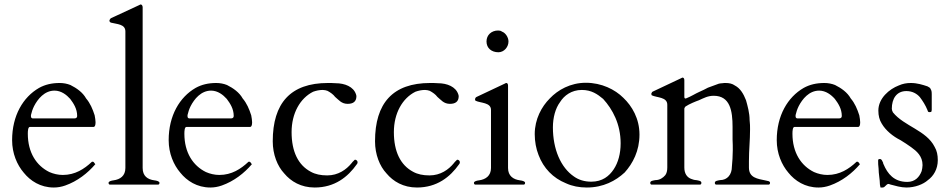

<svg xmlns="http://www.w3.org/2000/svg" viewBox="-20 -823 4237 856"><path d="M113 -257H396C403 -257 406 -264 406 -278C406 -287 404 -297 402 -309C393 -337 382 -363 364 -384C349 -411 322 -430 294 -444C279 -450 263 -453 246 -453C211 -453 181 -446 154 -431C83 -390 34 -308 34 -198C34 -139 56 -88 86 -53C115 -17 160 13 220 13C237 13 254 10 271 4C325 -15 371 -51 405 -91C402 -93 399 -102 394 -102H392C390 -102 390 -102 389 -101C356 -70 315 -43 260 -43C239 -43 218 -48 200 -56C143 -84 104 -142 104 -227C104 -239 105 -257 113 -257ZM118 -304V-310C121 -323 125 -336 132 -350C148 -381 178 -419 223 -419C253 -419 277 -400 293 -382C308 -362 324 -338 324 -306C324 -299 320 -295 311 -295H127C122 -295 118 -298 118 -304Z M668 -19C638 -23 616 -38 616 -74V-792C615 -799 612 -803 607 -803C606 -803 605 -803 604 -802L600 -800L475 -742C472 -740 470 -738 470 -736C468 -735 468 -733 468 -732C468 -725 471 -724 475 -722C501 -715 539 -716 539 -683V-74C539 -39 516 -23 486 -19C478 -18 464 -15 464 -8C464 -3 466 -1 469 0H686C689 -1 691 -3 691 -8C691 -15 677 -18 668 -19Z M811 -257H1094C1101 -257 1104 -264 1104 -278C1104 -287 1102 -297 1100 -309C1091 -337 1080 -363 1062 -384C1047 -411 1020 -430 992 -444C977 -450 961 -453 944 -453C909 -453 879 -446 852 -431C781 -390 732 -308 732 -198C732 -139 754 -88 784 -53C813 -17 858 13 918 13C935 13 952 10 969 4C1023 -15 1069 -51 1103 -91C1100 -93 1097 -102 1092 -102H1090C1088 -102 1088 -102 1087 -101C1054 -70 1013 -43 958 -43C937 -43 916 -48 898 -56C841 -84 802 -142 802 -227C802 -239 803 -257 811 -257ZM816 -304V-310C819 -323 823 -336 830 -350C846 -381 876 -419 921 -419C951 -419 975 -400 991 -382C1006 -362 1022 -338 1022 -306C1022 -299 1018 -295 1009 -295H825C820 -295 816 -298 816 -304Z M1563 -111C1562 -111 1560 -110 1557 -106C1554 -104 1551 -100 1547 -95C1524 -67 1488 -41 1439 -41C1410 -41 1386 -46 1366 -57C1309 -87 1280 -148 1280 -234C1280 -318 1318 -385 1376 -414C1390 -419 1404 -422 1419 -422C1427 -422 1434 -420 1440 -418C1453 -411 1466 -402 1474 -391C1490 -378 1502 -360 1530 -360C1553 -360 1569 -369 1569 -394C1569 -397 1568 -400 1567 -403C1556 -436 1518 -452 1476 -452C1464 -453 1453 -453 1442 -453C1275 -453 1196 -363 1196 -193C1196 -134 1217 -82 1247 -50C1277 -14 1322 13 1383 13C1472 13 1531 -34 1571 -91C1572 -92 1573 -94 1574 -96V-101C1574 -106 1568 -111 1563 -111Z M2019 -111C2018 -111 2016 -110 2013 -106C2010 -104 2007 -100 2003 -95C1980 -67 1944 -41 1895 -41C1866 -41 1842 -46 1822 -57C1765 -87 1736 -148 1736 -234C1736 -318 1774 -385 1832 -414C1846 -419 1860 -422 1875 -422C1883 -422 1890 -420 1896 -418C1909 -411 1922 -402 1930 -391C1946 -378 1958 -360 1986 -360C2009 -360 2025 -369 2025 -394C2025 -397 2024 -400 2023 -403C2012 -436 1974 -452 1932 -452C1920 -453 1909 -453 1898 -453C1731 -453 1652 -363 1652 -193C1652 -134 1673 -82 1703 -50C1733 -14 1778 13 1839 13C1928 13 1987 -34 2027 -91C2028 -92 2029 -94 2030 -96V-101C2030 -106 2024 -111 2019 -111Z M2098 0H2316C2319 -1 2321 -3 2321 -8C2321 -15 2307 -18 2298 -19C2268 -23 2245 -39 2245 -74V-441C2245 -449 2242 -453 2237 -453C2236 -453 2235 -453 2234 -452L2230 -450L2105 -391C2102 -390 2100 -388 2100 -386C2098 -384 2098 -382 2098 -381C2098 -378 2098 -376 2100 -374C2122 -363 2169 -367 2169 -333V-74C2169 -39 2145 -23 2116 -19C2107 -18 2093 -15 2093 -8C2093 -3 2095 -1 2098 0ZM2202 -590C2227 -590 2247 -613 2247 -638C2247 -657 2233 -677 2218 -682C2213 -686 2207 -687 2201 -687C2171 -687 2149 -667 2149 -638C2149 -608 2172 -590 2202 -590Z M2364 -225C2364 -192 2370 -160 2381 -132C2403 -73 2446 -29 2503 -6C2531 7 2562 13 2596 13C2670 13 2725 -17 2765 -54C2801 -94 2831 -150 2831 -223C2831 -294 2798 -350 2759 -387C2722 -424 2662 -454 2592 -454C2523 -454 2467 -422 2431 -384C2395 -348 2364 -292 2364 -225ZM2445 -255C2445 -298 2456 -340 2477 -368C2495 -397 2528 -422 2574 -422C2617 -422 2644 -403 2669 -382C2711 -336 2747 -270 2747 -184C2747 -138 2736 -98 2716 -68C2696 -38 2666 -13 2616 -13C2586 -13 2560 -21 2539 -36C2480 -76 2445 -158 2445 -255Z M2879 -8C2879 -3 2881 -1 2884 0H3102C3105 -1 3107 -3 3107 -8C3107 -17 3094 -18 3084 -20C3076 -20 3068 -23 3060 -26C3043 -33 3031 -49 3031 -76V-339C3032 -342 3033 -345 3036 -348C3054 -360 3082 -371 3096 -376C3118 -386 3136 -396 3162 -396C3235 -396 3246 -329 3246 -257V-201C3247 -184 3247 -169 3247 -154C3247 -127 3245 -102 3243 -80C3243 -45 3223 -20 3190 -20C3180 -18 3167 -17 3167 -8C3167 -3 3169 -1 3172 0H3408C3411 -1 3413 -3 3413 -8C3413 -16 3403 -16 3395 -18C3357 -26 3319 -30 3319 -76V-104C3319 -156 3324 -196 3324 -247C3324 -259 3324 -272 3322 -288C3322 -319 3313 -351 3306 -376C3295 -404 3281 -429 3256 -442C3245 -450 3231 -453 3215 -453C3210 -453 3206 -453 3201 -452C3196 -452 3191 -451 3185 -450C3168 -444 3156 -439 3136 -432C3126 -426 3112 -420 3097 -413C3081 -406 3061 -393 3038 -384H3035C3033 -384 3032 -386 3031 -389V-465C3031 -473 3028 -477 3023 -477C3022 -477 3021 -477 3020 -476L3016 -474L2891 -415C2888 -414 2886 -412 2886 -410C2884 -408 2884 -406 2884 -405C2884 -402 2884 -400 2886 -398C2909 -387 2955 -391 2955 -356V-76C2955 -61 2952 -50 2946 -42C2936 -30 2921 -20 2902 -20C2892 -18 2879 -17 2879 -8Z M3522 -257H3805C3812 -257 3815 -264 3815 -278C3815 -287 3813 -297 3811 -309C3802 -337 3791 -363 3773 -384C3758 -411 3731 -430 3703 -444C3688 -450 3672 -453 3655 -453C3620 -453 3590 -446 3563 -431C3492 -390 3443 -308 3443 -198C3443 -139 3465 -88 3495 -53C3524 -17 3569 13 3629 13C3646 13 3663 10 3680 4C3734 -15 3780 -51 3814 -91C3811 -93 3808 -102 3803 -102H3801C3799 -102 3799 -102 3798 -101C3765 -70 3724 -43 3669 -43C3648 -43 3627 -48 3609 -56C3552 -84 3513 -142 3513 -227C3513 -239 3514 -257 3522 -257ZM3527 -304V-310C3530 -323 3534 -336 3541 -350C3557 -381 3587 -419 3632 -419C3662 -419 3686 -400 3702 -382C3717 -362 3733 -338 3733 -306C3733 -299 3729 -295 3720 -295H3536C3531 -295 3527 -298 3527 -304Z M3942 -3C3943 -3 3945 -2 3951 0C3970 5 3997 13 4021 13C4059 13 4096 -1 4117 -20C4142 -38 4161 -69 4161 -109C4161 -132 4157 -151 4147 -168C4110 -242 4011 -260 3961 -322C3958 -328 3956 -333 3956 -338C3956 -383 3977 -417 4021 -417C4048 -417 4068 -405 4081 -390C4094 -373 4106 -354 4115 -332C4117 -326 4117 -323 4125 -323C4129 -323 4131 -324 4133 -326C4133 -329 4134 -331 4134 -334V-402C4134 -414 4133 -420 4129 -426C4127 -433 4122 -433 4115 -438C4094 -445 4069 -453 4041 -453C4022 -453 4005 -450 3987 -442C3945 -426 3896 -385 3896 -330C3896 -307 3901 -288 3911 -272C3929 -241 3961 -215 3995 -198C4011 -188 4027 -178 4042 -167C4067 -149 4093 -127 4093 -87C4093 -78 4091 -68 4089 -60C4079 -34 4060 -12 4025 -12C3966 -12 3937 -48 3919 -91C3918 -93 3917 -95 3917 -98C3913 -104 3912 -114 3903 -114C3900 -114 3897 -114 3897 -112C3895 -112 3895 -109 3895 -106C3895 -97 3895 -85 3897 -72C3897 -48 3903 -22 3903 0C3905 8 3905 13 3906 13H3915C3927 13 3930 -3 3942 -3Z"/></svg>

Font: fbb
Style: Regular
Weight: 400
Designer: David J. Perry, Michael Sharpe
Version: Version 1.045